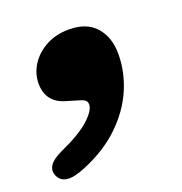

<svg xmlns="http://www.w3.org/2000/svg" viewBox="-110 -264 510 539"><g transform="rotate(-20 144.5 5.5)"><path d="M73.5 -5Q19 -21 19 -77Q19 -106.5 35.5 -132.5Q52 -158.5 81.8 -174.8Q111.5 -191 150.5 -191Q203.5 -191 230.8 -160Q258 -129 258 -79Q258 -25.5 235.8 26Q213.5 77.5 168.5 120.5Q123.5 163.5 55.5 191Q-8.5 217.5 -24.5 182Q-40 148 15.5 123Q76.5 95.5 104.5 69.8Q132.5 44 132.5 26.5Q132.5 16.5 125.5 12.2Q118.5 8 102 3.5Z"/></g></svg>

Font: Fraunces 72pt S100 Black
Style: Italic
Weight: 900
Italic angle: -16°
Version: Version 1.000; ttfautohint (v1.8.3)